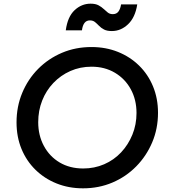

<svg xmlns="http://www.w3.org/2000/svg" viewBox="-20 -1013 922 1045"><path d="M432 12Q354 12 288 -14.5Q222 -41 173 -89Q124 -137 97 -202.5Q70 -268 70 -347Q70 -433 101 -507.5Q132 -582 187.5 -638Q243 -694 317 -725.5Q391 -757 478 -757Q556 -757 622 -730.5Q688 -704 737 -656Q786 -608 813 -542.5Q840 -477 840 -399Q840 -313 808.5 -238.5Q777 -164 721.5 -107.5Q666 -51 592 -19.5Q518 12 432 12ZM433 -96Q494 -96 547 -119Q600 -142 639 -183.5Q678 -225 700.5 -280Q723 -335 723 -398Q723 -470 692 -527Q661 -584 605.5 -617Q550 -650 478 -650Q416 -650 363 -626.5Q310 -603 270.5 -561.5Q231 -520 209.5 -465.5Q188 -411 188 -348Q188 -276 219 -218.5Q250 -161 305 -128.5Q360 -96 433 -96ZM589 -844Q562 -844 546 -852.5Q530 -861 519 -872.5Q508 -884 497 -893Q486 -902 469 -902Q433 -902 426 -848H338Q348 -922 386 -957.5Q424 -993 473 -993Q500 -993 516.5 -984Q533 -975 544.5 -964Q556 -953 567 -944.5Q578 -936 594 -936Q614 -936 624.5 -950Q635 -964 639 -989H727Q716 -918 677 -881Q638 -844 589 -844Z"/></svg>

Font: Plus Jakarta Sans SemiBold
Style: Italic
Weight: 600
Italic angle: -8°
Designer: Gumpita Rahayu
Foundry: Tokotype
Version: Version 2.071; ttfautohint (v1.8.4.7-5d5b);gftools[0.9.29]